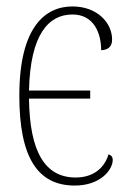

<svg xmlns="http://www.w3.org/2000/svg" viewBox="-20 -566 395 596"><path d="M212 10C292 10 330 -39 330 -70C330 -78 326 -84 317 -87C303 -41 266 -15 215 -15C120 -15 72 -94 70 -260H260V-285H70C74 -460 131 -521 205 -521C271 -521 294 -464 294 -410C315 -411 328 -421 328 -443C328 -496 281 -546 205 -546C120 -546 40 -482 40 -269C40 -77 97 10 212 10Z"/></svg>

Font: Noto Serif ExtraCondensed Thin
Style: Regular
Weight: 100
Width: 2
Designer: Monotype Design Team
Foundry: Monotype Imaging Inc.
Version: Version 2.013